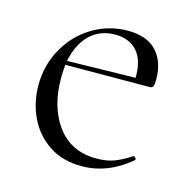

<svg xmlns="http://www.w3.org/2000/svg" viewBox="-70 -465 546 547"><g transform="rotate(15 202.5 -191.5)"><path d="M352 -54Q355 -54 357.5 -50.5Q360 -47 358 -44Q292 12 215 12Q158 12 118 -15Q78 -42 57.5 -85.5Q37 -129 37 -180Q37 -239 65 -288.5Q93 -338 140.5 -366.5Q188 -395 244 -395Q300 -395 328.5 -364.5Q357 -334 357 -281Q357 -267 354.5 -261.5Q352 -256 345 -256L96 -255Q94 -231 94 -216Q94 -129 135 -74.5Q176 -20 250 -20Q281 -20 303 -28.5Q325 -37 351 -54ZM98 -267 299 -271Q300 -323 276.5 -349Q253 -375 212 -375Q167 -375 137.5 -346.5Q108 -318 98 -267Z"/></g></svg>

Font: Cormorant Garamond Light
Style: Regular
Weight: 300
Designer: Christian Thalmann (Catharsis Fonts)
Version: Version 3.000